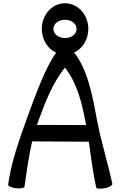

<svg xmlns="http://www.w3.org/2000/svg" viewBox="-20 -1137 748 1176"><path d="M130 6C143 -85 156 -181 177 -271L524 -269C537 -176 549 -82 569 11C570 19 594 21 622 16C649 10 670 -2 668 -11C640 -143 598 -273 573 -407C547 -550 516 -714 434 -815C486 -839 521 -896 521 -960C521 -1044 460 -1117 378 -1117C297 -1117 236 -1044 236 -960C236 -896 271 -838 324 -814C261 -731 194 -547 145 -412C97 -279 47 -137 30 -6C29 3 50 12 78 16C106 19 129 15 130 6ZM307 -960C307 -994 342 -1016 378 -1016C415 -1016 449 -994 449 -960C449 -926 415 -904 378 -904C342 -904 307 -926 307 -960ZM212 -388C255 -506 300 -627 378 -723C451 -629 481 -511 503 -393C505 -386 506 -378 507 -371L206 -372C208 -378 210 -383 212 -388Z"/></svg>

Font: Nupuram Medium
Style: Regular
Weight: 500
Designer: Santhosh Thottingal (santhosh.thottingal@gmail.com)
Foundry: SMC
Version: Version 1.000